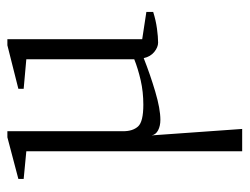

<svg xmlns="http://www.w3.org/2000/svg" viewBox="-96 -338 660 507"><g transform="rotate(-90 233.5 -85.0)"><path d="M87 225V-345L14 -352V-366L124 -395H140V-89Q140 -64 152.5 -50Q165 -36 210 -36Q244 -36 274.5 -43Q305 -50 330 -60V-345L252 -352V-366L367 -395H383V-39L455 -28V-10Q433 -3 411 0Q389 3 374 3Q362 3 349.5 -7Q337 -17 333 -35Q290 -18 244.5 -4.5Q199 9 170 9Q154 9 142.5 3Q131 -3 129 -14L146 225Z"/></g></svg>

Font: Manuale Light
Style: Regular
Weight: 300
Designer: Eduardo Tunni / Pablo Cosgaya
Foundry: Eduardo Tunni / Pablo Cosgaya
Version: Version 1.002